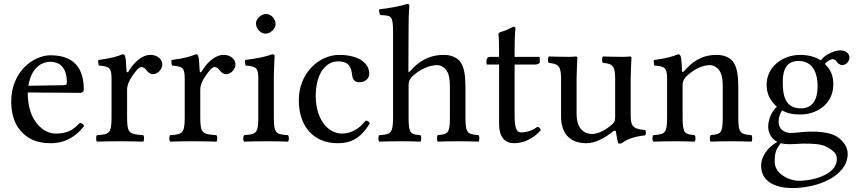

<svg xmlns="http://www.w3.org/2000/svg" viewBox="-20 -718 4357 976"><path d="M386 -93C349 -55 320 -39 262 -39C226 -39 184 -60 153 -111C133 -144 121 -190 121 -248L387 -246C399 -246 406 -252 406 -263C406 -347 376 -437 237 -437C150 -437 37 -354 37 -202C37 -146 51 -92 84 -54C118 -14 165 10 237 10C313 10 367 -25 407 -77C404 -87 398 -92 386 -93ZM124 -282C143 -395 213 -404 237 -404C275 -404 320 -383 320 -299C320 -290 316 -285 305 -285Z M623 -358C621 -398 620 -424 615 -434C613 -439 611 -442 603 -442C575 -431 549 -422 480 -413C478 -407 480 -391 482 -385C536 -380 547 -375 547 -317V-122C547 -39 535 -35 473 -31C467 -25 467 -4 473 2C508 1 547 0 587 0C627 0 673 1 708 2C714 -4 714 -25 708 -31C638 -36 626 -39 626 -122V-261C626 -287 638 -310 650 -328C661 -344 684 -377 696 -377C705 -377 714 -375 722 -364C729 -354 741 -341 758 -341C782 -341 805 -366 805 -391C805 -410 787 -439 745 -439C698 -439 657 -395 634 -356C628 -345 623 -353 623 -358Z M995 -358C993 -398 992 -424 987 -434C985 -439 983 -442 975 -442C947 -431 921 -422 852 -413C850 -407 852 -391 854 -385C908 -380 919 -375 919 -317V-122C919 -39 907 -35 845 -31C839 -25 839 -4 845 2C880 1 919 0 959 0C999 0 1045 1 1080 2C1086 -4 1086 -25 1080 -31C1010 -36 998 -39 998 -122V-261C998 -287 1010 -310 1022 -328C1033 -344 1056 -377 1068 -377C1077 -377 1086 -375 1094 -364C1101 -354 1113 -341 1130 -341C1154 -341 1177 -366 1177 -391C1177 -410 1159 -439 1117 -439C1070 -439 1029 -395 1006 -356C1000 -345 995 -353 995 -358Z M1372 -122V-321C1372 -371 1376 -435 1376 -435C1376 -439 1371 -442 1363 -442C1335 -431 1295 -422 1226 -413C1224 -407 1226 -391 1228 -385C1283 -380 1293 -374 1293 -317V-122C1293 -39 1282 -36 1221 -31C1215 -25 1215 -4 1221 2C1254 1 1293 0 1333 0C1373 0 1411 1 1444 2C1450 -4 1450 -25 1444 -31C1383 -35 1372 -39 1372 -122ZM1281 -599C1281 -573 1305 -547 1329 -547C1357 -547 1381 -574 1381 -595C1381 -619 1360 -647 1333 -647C1309 -647 1281 -623 1281 -599Z M1860 -91C1856 -100 1848 -104 1839 -105C1805 -61 1762 -39 1719 -39C1646 -39 1585 -113 1585 -230C1585 -340 1633 -406 1699 -406C1758 -406 1766 -371 1770 -336C1773 -309 1787 -300 1808 -300C1829 -300 1857 -313 1857 -344C1857 -399 1800 -439 1704 -439C1605 -439 1499 -350 1499 -208C1499 -79 1571 10 1697 10C1757 10 1810 -9 1860 -91Z M2057 -286C2057 -307 2066 -319 2074 -328C2112 -365 2163 -387 2202 -387C2222 -387 2243 -374 2255 -351C2265 -331 2267 -304 2267 -274V-122C2267 -40 2257 -36 2205 -31C2200 -25 2200 -4 2205 2C2233 1 2267 0 2307 0C2347 0 2380 1 2413 2C2418 -4 2418 -25 2413 -31C2357 -36 2346 -40 2346 -122V-271C2346 -326 2342 -375 2319 -405C2302 -427 2271 -439 2236 -439C2187 -439 2127 -426 2066 -358C2066 -357 2065 -357 2064 -356C2061 -352 2056 -346 2056 -358L2057 -583C2057 -648 2061 -688 2061 -688C2061 -695 2057 -698 2048 -698C2023 -688 1948 -674 1908 -671C1906 -663 1908 -647 1914 -641C1917 -641 1920 -641 1923 -641C1967 -638 1978 -638 1978 -559V-122C1978 -39 1966 -35 1908 -31C1902 -25 1902 -4 1908 2C1941 1 1978 0 2018 0C2056 0 2089 1 2117 2C2123 -4 2123 -25 2117 -31C2066 -35 2057 -39 2057 -122Z M2471 -429C2457 -429 2453 -417 2453 -409V-396C2453 -391 2454 -390 2458 -390H2517V-89C2517 -18 2548 10 2594 10C2640 10 2690 -12 2729 -56C2727 -66 2721 -72 2711 -73C2685 -53 2655 -45 2629 -45C2602 -45 2596 -75 2596 -137V-390H2700C2710 -390 2724 -394 2724 -403V-423C2724 -427 2721 -429 2716 -429H2596V-468C2596 -533 2600 -573 2600 -573C2600 -579 2597 -582 2592 -582C2588 -582 2579 -578 2570 -573C2559 -567 2549 -562 2536 -559C2524 -555 2514 -552 2514 -545C2514 -533 2517 -540 2517 -429Z M2961 10C3000 10 3047 -10 3096 -50C3101 -54 3110 -56 3111 -49C3114 -24 3122 10 3122 10C3130 13 3135 12 3141 10C3163 -8 3198 -23 3259 -30C3265 -36 3265 -51 3259 -57C3195 -62 3186 -81 3186 -130V-322C3186 -352 3190 -425 3190 -425C3190 -428 3187 -431 3182 -431C3177 -430 3162 -429 3147 -429C3115 -429 3079 -430 3045 -431C3039 -425 3039 -404 3045 -398C3094 -395 3107 -383 3107 -317V-124C3107 -105 3105 -97 3091 -85C3054 -53 3016 -37 2991 -37C2961 -37 2911 -51 2911 -140V-322C2911 -352 2915 -425 2915 -425C2915 -428 2912 -431 2907 -431C2902 -430 2887 -429 2872 -429C2840 -429 2804 -430 2770 -431C2764 -425 2764 -404 2770 -398C2818 -394 2832 -383 2832 -318V-126C2832 -57 2862 10 2961 10Z M3459 -358C3453 -351 3447 -349 3447 -358C3446 -385 3444 -424 3439 -434C3437 -439 3435 -442 3427 -442C3399 -431 3373 -422 3304 -413C3302 -407 3304 -391 3306 -385C3360 -380 3371 -375 3371 -317V-122C3371 -40 3361 -36 3301 -31C3295 -25 3295 -4 3301 2C3331 1 3371 0 3411 0C3451 0 3481 1 3511 2C3517 -4 3517 -25 3511 -31C3460 -36 3450 -40 3450 -122V-286C3450 -307 3459 -319 3467 -328C3505 -365 3550 -387 3589 -387C3609 -387 3630 -374 3642 -351C3652 -331 3654 -304 3654 -274V-122C3654 -40 3644 -36 3592 -31C3587 -25 3587 -4 3592 2C3622 1 3654 0 3694 0C3734 0 3770 1 3800 2C3805 -4 3805 -25 3800 -31C3744 -36 3733 -40 3733 -122V-271C3733 -326 3729 -374 3706 -405C3689 -427 3658 -439 3623 -439C3574 -439 3518 -426 3459 -358Z M4261 -387C4280 -387 4298 -405 4298 -425C4298 -446 4279 -462 4252 -462C4226 -462 4178 -445 4152 -411C4140 -419 4107 -439 4048 -439C3959 -439 3877 -379 3877 -287C3877 -233 3901 -202 3929 -175C3901 -151 3885 -108 3885 -74C3885 -38 3905 -10 3931 3C3877 35 3849 81 3849 124C3849 211 3931 238 4008 238C4143 238 4289 173 4289 65C4289 33 4274 8 4245 -16C4206 -48 4136 -49 4099 -49C4081 -49 4056 -47 4032 -44C4017 -43 4007 -42 4002 -42C3973 -42 3938 -56 3938 -99C3938 -119 3944 -140 3956 -157C3980 -143 4008 -136 4047 -136C4135 -136 4216 -191 4216 -289C4216 -336 4202 -363 4173 -393C4180 -403 4200 -417 4213 -417C4220 -417 4227 -414 4233 -405C4237 -397 4250 -387 4261 -387ZM3949 10C3960 13 3976 15 3989 15C4020 15 4048 12 4062 12C4112 12 4154 13 4183 29C4222 51 4234 65 4234 91C4234 163 4128 201 4038 201C4002 201 3918 172 3918 104C3918 70 3920 45 3949 10ZM4136 -279C4136 -186 4089 -167 4052 -167C3968 -167 3959 -238 3959 -302C3959 -372 3984 -408 4039 -408C4102 -408 4136 -362 4136 -279Z"/></svg>

Font: Libertinus Serif
Style: Regular
Weight: 400
Designer: Philipp H. Poll, Khaled Hosny
Foundry: Caleb Maclennan
Version: Version 7.050;RELEASE